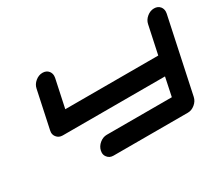

<svg xmlns="http://www.w3.org/2000/svg" viewBox="-124 -988 1448 1268"><g transform="rotate(-30 600.0 -354.0)"><path d="M1078.1 -70.8Q1071.8 -41.5 1046.6 -20.8Q1021.5 0 992.2 0H425.3Q396 0 379.9 -21Q367.7 -35.6 367.7 -55.2Q367.7 -62.5 369.6 -70.8Q376 -100.1 401.1 -120.8Q426.3 -141.6 455.6 -141.6H951.7L981.4 -283.2H201.7Q172.4 -283.2 156.2 -304.2Q144 -318.8 144 -338.4Q144 -345.7 146 -354L206.5 -637.7Q212.4 -667 237.5 -687.7Q262.7 -708.5 292 -708.5Q321.3 -708.5 337.9 -688Q349.6 -672.4 349.6 -652.8Q349.6 -645.5 348.1 -637.7L302.7 -424.8H1011.7L1057.1 -637.7Q1063 -667 1088.1 -687.7Q1113.3 -708.5 1142.6 -708.5Q1171.9 -708.5 1188.5 -688Q1200.2 -672.4 1200.2 -652.8Q1200.2 -645.5 1198.7 -637.7Z"/></g></svg>

Font: Robtronika
Style: Italic
Weight: 400
Italic angle: -12°
Designer: GGBot
Version: 1.00